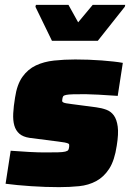

<svg xmlns="http://www.w3.org/2000/svg" viewBox="-20 -763 542 791"><path d="M3 0ZM223 8Q196 8 166.5 7Q137 6 108 4Q79 2 52 -0.5Q25 -3 3 -6L24 -142Q61 -139 100 -137Q139 -135 162 -135Q199 -135 219 -135.5Q239 -136 249 -138.5Q259 -141 261.5 -145.5Q264 -150 265 -159Q265 -164 265 -167Q265 -170 260.5 -172Q256 -174 246.5 -176Q237 -178 219 -180L102 -195Q75 -199 60 -212Q45 -225 39 -246Q33 -267 34.5 -296Q36 -325 42 -361Q50 -415 72.5 -446.5Q95 -478 128 -493.5Q161 -509 202.5 -513.5Q244 -518 290 -518Q317 -518 345 -517Q373 -516 399 -514Q425 -512 447.5 -509.5Q470 -507 486 -504L465 -368Q423 -371 385.5 -373Q348 -375 332 -375Q299 -375 280.5 -374.5Q262 -374 252.5 -372Q243 -370 240.5 -366.5Q238 -363 237 -356Q236 -350 236 -347Q236 -344 240 -341.5Q244 -339 252.5 -337.5Q261 -336 277 -334L376 -321Q399 -318 418 -311Q437 -304 449 -287.5Q461 -271 465 -241.5Q469 -212 461 -163Q452 -102 430 -68Q408 -34 376.5 -17Q345 0 306 4Q267 8 223 8ZM194 -595 126 -735 128 -743H262L302 -671L362 -743H496L494 -735L383 -595Z"/></svg>

Font: Azeri Sans Black
Style: Italic
Weight: 900
Designer: Hector Gatti & Omnibus-Type (original fonts) / Cristiano Sobral (main changes and remastering)
Foundry: Omnibus-Type
Version: Version 0.07;August 21, 2020;FontCreator 13.0.0.2681 64-bit;